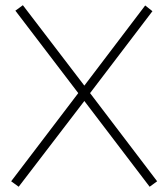

<svg xmlns="http://www.w3.org/2000/svg" viewBox="-20 -709 647 738"><path d="M538.1 -688 565.9 -666 326.2 -351.1 584 -12.2 555.2 8.8 304.2 -320.8 51.8 8.8 22.9 -12.2 280.8 -351.1 39.1 -668 67.9 -689 304.2 -379.9Z"/></svg>

Font: Rawengulk
Style: Regular
Weight: 400
Version: Version 0.92